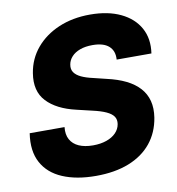

<svg xmlns="http://www.w3.org/2000/svg" viewBox="-83 -813 827 898"><g transform="rotate(-10 330.5 -364.0)"><path d="M301.3 10.3Q209 10.3 143.3 -17.6Q77.6 -45.4 47.4 -101.3Q17.1 -157.2 29.8 -240.2H195.3Q191.4 -205.1 204.6 -181.2Q217.8 -157.2 245.4 -145Q272.9 -132.8 312.5 -132.8Q348.6 -132.8 376.5 -142.6Q404.3 -152.3 421.4 -169.9Q438.5 -187.5 442.4 -210.9Q445.8 -231.9 435.8 -246.8Q425.8 -261.7 401.4 -272.9Q377 -284.2 337.9 -293L264.2 -310.5Q172.4 -331.5 126 -381.1Q79.6 -430.7 93.3 -514.2Q104 -581.1 146.2 -631.3Q188.5 -681.6 254.6 -709.7Q320.8 -737.8 403.3 -737.8Q488.3 -737.8 548.3 -709.2Q608.4 -680.7 637 -629.2Q665.5 -577.6 655.3 -508.8H490.2Q493.2 -549.8 467.8 -572.5Q442.4 -595.2 390.1 -595.2Q356 -595.2 330.8 -585.9Q305.7 -576.7 290.8 -560.3Q275.9 -543.9 272.5 -523.4Q268.6 -501.5 279.1 -486.3Q289.6 -471.2 312 -460.7Q334.5 -450.2 367.7 -442.9L427.7 -428.2Q480 -416.5 518.6 -397.5Q557.1 -378.4 581.3 -351.6Q605.5 -324.7 614.5 -289.8Q623.5 -254.9 616.7 -210.9Q605.5 -141.6 565.2 -92Q524.9 -42.5 458.3 -16.1Q391.6 10.3 301.3 10.3Z"/></g></svg>

Font: Inter 17pt ExtraBold
Style: Italic
Weight: 800
Italic angle: -9.3988°
Version: Version 4.001;git-66647c0bb